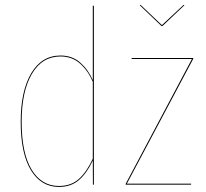

<svg xmlns="http://www.w3.org/2000/svg" viewBox="-20 -754 842 784"><path d="M643.1 -647.5H639.6L550.8 -732.4L553.7 -734.4L641.1 -651.4L730 -734.4L732.9 -732.4ZM358.9 -426.8V-730.5H363.3V0H359.4L358.9 -98.6Q335.4 -47.9 303 -19.3Q270.5 9.3 220.7 9.3Q147.9 9.3 106.2 -59.1Q64.5 -127.4 64.5 -256.8Q64.5 -382.3 107.4 -454.8Q150.4 -527.3 227.1 -527.3Q274.9 -527.3 307.9 -498.3Q340.8 -469.2 358.9 -426.8ZM220.7 5.4Q270.5 5.4 302.5 -23.7Q334.5 -52.7 358.9 -106V-419.9Q340.3 -464.4 307.4 -493.9Q274.4 -523.4 227.1 -523.4Q151.9 -523.4 110.1 -452.1Q68.4 -380.9 68.4 -256.8Q68.4 -128.9 108.9 -61.8Q149.4 5.4 220.7 5.4ZM769 -517.1V-513.7L498 -3.9H760.3V0H493.2V-3.4L763.7 -513.2H517.6V-517.1Z"/></svg>

Font: Fira Sans Compressed Four
Style: Regular
Weight: 100
Width: 1
Designer: Carrois Corporate & Edenspiekermann AG
Foundry: Carrois Corporate GbR & Edenspiekermann AG
Version: Version 4.203;PS 004.203;hotconv 1.0.88;makeotf.lib2.5.64775